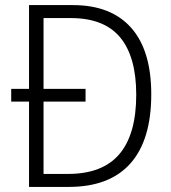

<svg xmlns="http://www.w3.org/2000/svg" viewBox="-20 -734 673 754"><path d="M266 -714Q416 -714 495 -625Q574 -536 574 -364Q574 -184 492 -92Q410 0 250 0H94V-335H24V-385H94V-714ZM258 -663H151V-385H316V-335H151V-51H247Q383 -51 449 -129Q515 -207 515 -362Q515 -511 452 -587Q389 -663 258 -663Z"/></svg>

Font: Noto Sans Lao UI SemCond Light
Style: Regular
Weight: 300
Width: 4
Designer: Monotype Design Team
Foundry: Monotype Imaging Inc.
Version: Version 2.000; ttfautohint (v1.8.4.7-5d5b)